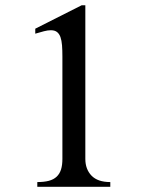

<svg xmlns="http://www.w3.org/2000/svg" viewBox="-20 -716 550 736"><path d="M123 0V-18.1Q148.9 -18.1 167.2 -22.9Q185.5 -27.8 197 -38.6Q208.5 -49.3 213.9 -66.2Q219.2 -83 219.2 -106.9V-499Q219.2 -523.4 217.8 -542.2Q216.3 -561 211.7 -574Q207 -586.9 198.2 -593.5Q189.5 -600.1 174.8 -600.1Q163.1 -600.1 148.2 -596.2Q133.3 -592.3 115.2 -586.9V-606L293 -695.8H307.1V-106.9Q307.1 -67.4 330.8 -42.7Q354.5 -18.1 402.8 -18.1V0Z"/></svg>

Font: YBG Bobotsari
Style: Regular
Weight: 400
Designer: R.S. Wihananto
Foundry: R.S. Wihananto
Version: Version 2.0.1